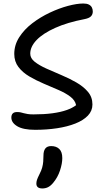

<svg xmlns="http://www.w3.org/2000/svg" viewBox="-20 -730 595 1093"><path d="M180.2 9Q112.2 9 78.4 -11.2Q44.6 -31.4 44.6 -61Q44.6 -75.8 52.5 -84Q60.4 -92.2 77.4 -92.2Q89.4 -92.2 97.9 -90.2Q106.4 -88.2 115.7 -85.5Q125 -82.8 138.1 -80.8Q151.2 -78.8 170.6 -78.8Q231 -78.8 278 -85.1Q325 -91.4 358.5 -103.2Q392 -115 413.2 -131.2Q407.6 -159.2 380.2 -179.9Q352.8 -200.6 312.5 -218Q272.2 -235.4 228.7 -253.9Q185.2 -272.4 147.1 -294.8Q109 -317.2 85.1 -348.4Q61.2 -379.6 61.2 -423Q61.2 -474 89.6 -518.3Q118 -562.6 164 -597.7Q210 -632.8 263.3 -657.9Q316.6 -683 367.1 -696.5Q417.6 -710 454.6 -710Q473.8 -710 485.6 -704.1Q497.4 -698.2 502.8 -687.9Q508.2 -677.6 508.2 -664.6Q508.2 -647.6 497.6 -636.9Q487 -626.2 461.4 -621.2Q363.4 -602.4 293.9 -571.1Q224.4 -539.8 188.3 -502.1Q152.2 -464.4 152.2 -424.6Q152.2 -398.2 177.8 -378.1Q203.4 -358 243.7 -339.8Q284 -321.6 329.2 -302.7Q374.4 -283.8 414.7 -260.6Q455 -237.4 480.6 -207.2Q506.2 -177 506.2 -135.2Q506.2 -98.8 480.2 -71.7Q454.2 -44.6 408.8 -26.7Q363.4 -8.8 304.8 0.1Q246.2 9 180.2 9ZM221.2 342.8Q187 342.8 187 315.2Q187 305 190.4 294.2Q193.8 283.4 205.6 259.8Q215.4 241 220 224.2Q224.6 207.4 226 190.5Q227.4 173.6 227.4 155.6Q227.4 129.2 238 115.4Q248.6 101.6 271.2 101.6Q300.4 101.6 317.5 118.1Q334.6 134.6 334.6 170.2Q334.6 201 321.6 240.5Q308.6 280 282.4 311.2Q267.6 328.8 252.9 335.8Q238.2 342.8 221.2 342.8Z"/></svg>

Font: Shantell Sans Light
Style: Regular
Weight: 300
Designer: Stephen Nixon, Anya Danilova, Shantell Martin
Foundry: Arrow Type
Version: Version 1.011;[c5ecc13dd]